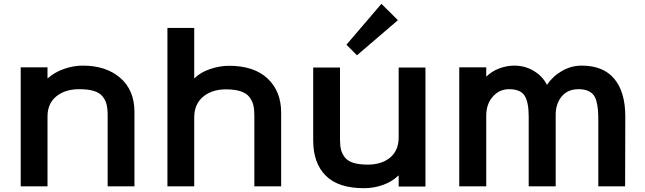

<svg xmlns="http://www.w3.org/2000/svg" viewBox="-20 -988 3420 1018"><path d="M692.9 -394V0H550.8V-377.9Q550.8 -411.6 544.9 -434.8Q539.1 -458 523.4 -477.3Q507.8 -496.6 477.3 -505.9Q446.8 -515.1 399.9 -515.1Q325.2 -515.1 278.6 -477.1Q231.9 -439 231.9 -370.1V0H89.8V-630.9H231.9V-573.2H233.9Q266.6 -603.5 317.4 -621.8Q368.2 -640.1 418.9 -640.1Q542.5 -640.1 617.7 -575Q692.9 -509.8 692.9 -394Z M1470.7 -391.1V0H1328.6V-377Q1328.6 -409.2 1322.8 -431.9Q1316.9 -454.6 1301.5 -474.4Q1286.1 -494.1 1255.1 -504.2Q1224.1 -514.2 1177.7 -514.2Q1103.5 -514.2 1056.6 -474.9Q1009.8 -435.5 1009.8 -365.2V0H867.7V-839.8H1009.8V-573.2H1011.7Q1041 -603.5 1092.3 -621.3Q1143.6 -639.2 1194.8 -639.2Q1327.1 -639.2 1398.9 -571.5Q1470.7 -503.9 1470.7 -391.1Z M2235.8 -629.9V1H2093.8V-57.1H2091.8Q2060.1 -25.4 2011.5 -7.8Q1962.9 9.8 1909.7 9.8Q1772.9 9.8 1706.8 -56.9Q1640.6 -123.5 1640.6 -243.2V-629.9H1782.7V-248Q1782.7 -215.8 1788.3 -193.8Q1793.9 -171.9 1809.1 -152.8Q1824.2 -133.8 1854.2 -124.5Q1884.3 -115.2 1929.7 -115.2Q2003.9 -115.2 2048.8 -152.8Q2093.8 -190.4 2093.8 -259.8V-629.9ZM2002.4 -967.8 2089.8 -880.9 1872.6 -694.8 1816.9 -751Z M3295.4 -370.1 3294.4 0H3152.3V-348.1Q3152.3 -383.8 3150.1 -408Q3147.9 -432.1 3141.6 -454.1Q3135.3 -476.1 3123.5 -488.5Q3111.8 -501 3093 -508.1Q3074.2 -515.1 3047.4 -515.1Q2989.3 -515.1 2957.3 -475.6Q2925.3 -436 2926.3 -375V0H2783.2V-370.1Q2783.2 -446.3 2761.5 -480.7Q2739.7 -515.1 2679.2 -515.1Q2627.9 -515.1 2593 -475.8Q2558.1 -436.5 2558.1 -374V0H2415V-630.9H2558.1V-583H2560.1Q2586.9 -609.9 2626.7 -625Q2666.5 -640.1 2707 -640.1Q2763.7 -640.1 2810.5 -611.8Q2857.4 -583.5 2879.4 -539.1H2881.3Q2909.7 -583 2959.2 -611.6Q3008.8 -640.1 3064 -640.1Q3178.7 -640.1 3237.1 -570.1Q3295.4 -500 3295.4 -370.1Z"/></svg>

Font: Sinkin Sans 600 SemiBold
Style: Regular
Weight: 600
Designer: Keith Bates
Foundry: K-Type
Version: Sinkin Sans (version 1.0)  by Keith Bates   •   © 2014   www